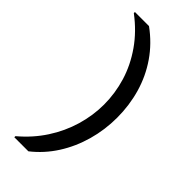

<svg xmlns="http://www.w3.org/2000/svg" viewBox="-284 -847 994 994"><g transform="rotate(45 213.0 -350.0)"><path d="M168 100H65V92Q134 34 180.5 -37.5Q227 -109 250.5 -188.5Q274 -268 274 -348Q274 -430 250 -509.5Q226 -589 175.5 -661.5Q125 -734 48 -792V-800H151Q224 -747 273 -676Q322 -605 346 -521.5Q370 -438 370 -348Q370 -259 346.5 -175.5Q323 -92 278 -21.5Q233 49 168 100Z"/></g></svg>

Font: Albert Sans Medium
Style: Regular
Weight: 500
Designer: Andreas Rasmussen
Foundry: a.Foundry
Version: Version 1.025